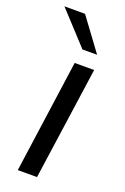

<svg xmlns="http://www.w3.org/2000/svg" viewBox="-152 -743 515 788"><g transform="rotate(20 106.0 -348.5)"><path d="M36 0H120L190 -493H105ZM-14 -697 116 -556H180L76 -697Z"/></g></svg>

Font: HK Grotesk
Style: Italic
Weight: 400
Italic angle: -16°
Designer: Alfredo Marco Pradil
Foundry: Hanken Design Co.
Version: Version 3.001;FEAKit 1.0